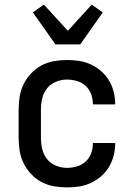

<svg xmlns="http://www.w3.org/2000/svg" viewBox="-20 -803 590 835"><path d="M271 12Q243 12 214.5 7Q186 2 160.5 -11.5Q135 -25 115 -46.5Q95 -68 82.5 -93.5Q70 -119 65.5 -147.5Q61 -176 61 -205V-325Q61 -354 65.5 -382.5Q70 -411 82.5 -436.5Q95 -462 115 -483.5Q135 -505 160.5 -518.5Q186 -532 214.5 -537Q243 -542 271 -542Q298 -542 324.5 -538Q351 -534 375.5 -522.5Q400 -511 420.5 -493Q441 -475 454.5 -452Q468 -429 474.5 -403Q481 -377 481 -350V-349H384V-350Q384 -372 376.5 -393Q369 -414 353 -429Q337 -444 315 -450.5Q293 -457 271 -457Q247 -457 223.5 -447.5Q200 -438 184.5 -418.5Q169 -399 163.5 -374.5Q158 -350 158 -325V-205Q158 -180 163.5 -155.5Q169 -131 184.5 -111.5Q200 -92 223.5 -82.5Q247 -73 271 -73Q293 -73 315 -79.5Q337 -86 353 -101Q369 -116 376.5 -137Q384 -158 384 -180V-181H481V-180Q481 -153 474.5 -127Q468 -101 454.5 -78Q441 -55 420.5 -37Q400 -19 375.5 -7.5Q351 4 324.5 8Q298 12 271 12ZM221 -610 123 -749 171 -783 275 -669 379 -783 427 -749 329 -610Z"/></svg>

Font: Lode Dark
Style: Bold
Weight: 700
Monospace: yes
Designer: Belleve Invis
Foundry: Belleve Invis
Version: Version 29.2.0; ttfautohint (v1.8.3)